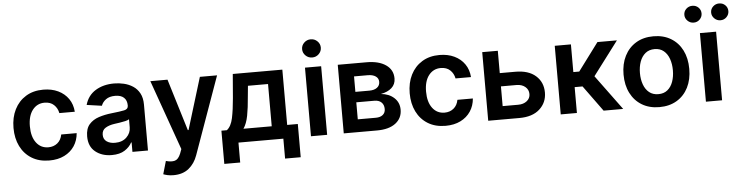

<svg xmlns="http://www.w3.org/2000/svg" viewBox="-53 -1037 5872 1521"><g transform="rotate(-5 2882.5 -276.5)"><path d="M304 10.7Q222.7 10.7 164.1 -25.2Q105.5 -61.1 74 -124.6Q42.6 -188.2 42.6 -270.6Q42.6 -354 74.6 -417.4Q106.5 -480.8 165 -516.7Q223.4 -552.6 303.3 -552.6Q370 -552.6 421.2 -528.2Q472.3 -503.9 502.8 -459.9Q533.4 -415.8 537.6 -356.5H414.8Q407.3 -396 379.4 -422.4Q351.6 -448.9 305 -448.9Q245.7 -448.9 209.3 -402.2Q172.9 -355.5 172.9 -272.7Q172.9 -189.3 209 -141.7Q245 -94.1 305 -94.1Q347.3 -94.1 377 -118.3Q406.6 -142.4 414.8 -186.4H537.6Q533 -128.6 503.6 -84.2Q474.1 -39.8 423.3 -14.6Q372.5 10.7 304 10.7Z M800.4 11Q722.3 11 670.1 -30.9Q617.9 -72.8 617.9 -153.1Q617.9 -214.5 647.5 -248.4Q677.2 -282.3 724.6 -297.8Q772 -313.2 824.9 -318.9Q897 -326.7 928.4 -333.5Q959.9 -340.2 959.9 -367.9V-370Q959.9 -410.2 936.1 -432.2Q912.3 -454.2 867.5 -454.2Q820.3 -454.2 792.8 -433.6Q765.3 -413 755.7 -384.9L635.7 -402Q657 -476.6 718.9 -514.6Q780.9 -552.6 866.8 -552.6Q905.9 -552.6 945 -543.3Q984 -534.1 1016.5 -512.8Q1049 -491.5 1068.7 -455.3Q1088.4 -419 1088.4 -365.1V0H964.8V-74.9H960.6Q943.2 -40.5 903.9 -14.7Q864.7 11 800.4 11ZM833.8 -83.5Q892 -83.5 926.1 -116.8Q960.2 -150.2 960.2 -195.7V-259.9Q952.1 -253.2 930.2 -248Q908.4 -242.9 883.9 -239.3Q859.4 -235.8 842.3 -233.3Q799.4 -227.3 770.6 -209.7Q741.8 -192.1 741.8 -155.2Q741.8 -119.7 767.8 -101.6Q793.7 -83.5 833.8 -83.5Z M1273.4 212.4Q1245.4 212.4 1224.4 207.4Q1203.5 202.4 1192.5 197.8L1222.3 94.8Q1264.6 106.9 1293.1 99.1Q1321.7 91.3 1339.8 46.2L1352.6 11.4L1154.8 -545.5H1291.2L1416.9 -133.5H1422.6L1548.7 -545.5H1685.4L1465.2 71Q1442.5 135.3 1395.2 173.8Q1348 212.4 1273.4 212.4Z M1681.5 158.4V-105.8H1724.8Q1759.6 -132.8 1773.3 -197.8Q1786.9 -262.8 1794.7 -354.4L1810.4 -545.5H2204.5V-105.8H2289.1V158.4H2164.8V0H1807.9V158.4ZM1856.9 -105.8H2081.7V-441.8H1921.9L1913.4 -354.4Q1906.6 -267.8 1894.7 -205.8Q1882.8 -143.8 1856.9 -105.8Z M2384.6 0V-545.5H2513.1V0ZM2449.2 -620.7Q2418.3 -620.7 2396.5 -642Q2374.6 -663.4 2374.6 -693.2Q2374.6 -723 2396.5 -744.1Q2418.3 -765.3 2449.2 -765.3Q2479.8 -765.3 2501.6 -744.1Q2523.4 -723 2523.4 -693.2Q2523.4 -663.4 2501.6 -642Q2479.8 -620.7 2449.2 -620.7Z M2645.2 0V-545.5H2874.3Q2970.9 -545.5 3027.3 -506.6Q3083.8 -467.7 3083.8 -398.8Q3083.8 -352.6 3052 -324Q3020.2 -295.5 2965.6 -285.2Q3029.8 -279.5 3070.1 -242.4Q3110.4 -205.3 3110.4 -148.1Q3110.4 -80.6 3057.9 -40.3Q3005.3 0 2909.4 0ZM2765.6 -101.2H2909.4Q2945 -101.2 2965.2 -118.1Q2985.4 -134.9 2985.4 -164.1Q2985.4 -197.8 2965.2 -217.2Q2945 -236.5 2909.4 -236.5H2765.6ZM2765.6 -319.6H2876.8Q2915.8 -319.6 2938.2 -336.5Q2960.6 -353.3 2960.6 -382.5Q2960.6 -410.5 2937.5 -426.5Q2914.4 -442.5 2874.3 -442.5H2765.6Z M3454.5 10.7Q3373.2 10.7 3314.6 -25.2Q3256 -61.1 3224.6 -124.6Q3193.2 -188.2 3193.2 -270.6Q3193.2 -354 3225.1 -417.4Q3257.1 -480.8 3315.5 -516.7Q3373.9 -552.6 3453.8 -552.6Q3520.6 -552.6 3571.7 -528.2Q3622.9 -503.9 3653.4 -459.9Q3683.9 -415.8 3688.2 -356.5H3565.3Q3557.9 -396 3530 -422.4Q3502.1 -448.9 3455.6 -448.9Q3396.3 -448.9 3359.9 -402.2Q3323.5 -355.5 3323.5 -272.7Q3323.5 -189.3 3359.6 -141.7Q3395.6 -94.1 3455.6 -94.1Q3497.9 -94.1 3527.5 -118.3Q3557.2 -142.4 3565.3 -186.4H3688.2Q3683.6 -128.6 3654.1 -84.2Q3624.6 -39.8 3573.9 -14.6Q3523.1 10.7 3454.5 10.7Z M3918 -367.9H4041.9Q4146 -367.9 4203.3 -317.3Q4260.7 -266.7 4261 -183.9Q4260.7 -103.7 4203.3 -51.8Q4146 0 4041.9 0H3794V-545.5H3918ZM3918 -262.4V-105.5H4041.9Q4083.8 -105.5 4110.8 -127Q4137.8 -148.4 4137.8 -182.2Q4137.8 -217.7 4110.8 -240.1Q4083.8 -262.4 4041.9 -262.4Z M4370.7 0V-545.5H4499.3V-325.3H4546.2L4710.2 -545.5H4865.1L4663 -277.7L4867.2 0H4711.6L4562.1 -205.6H4499.3V0Z M5155.2 10.7Q5075.3 10.7 5016.7 -24.5Q4958.1 -59.7 4926 -123Q4893.8 -186.4 4893.8 -270.6Q4893.8 -355.1 4926 -418.5Q4958.1 -481.9 5016.7 -517.2Q5075.3 -552.6 5155.2 -552.6Q5235.1 -552.6 5293.9 -517.2Q5352.6 -481.9 5384.6 -418.5Q5416.5 -355.1 5416.5 -270.6Q5416.5 -186.4 5384.6 -123Q5352.6 -59.7 5293.9 -24.5Q5235.1 10.7 5155.2 10.7ZM5155.9 -92.3Q5199.6 -92.3 5228.5 -116.1Q5257.5 -139.9 5271.8 -180.6Q5286.2 -221.2 5286.2 -271Q5286.2 -321 5271.8 -361.7Q5257.5 -402.3 5228.5 -426.5Q5199.6 -450.6 5155.9 -450.6Q5111.9 -450.6 5082.6 -426.5Q5053.3 -402.3 5038.7 -361.7Q5024.1 -321 5024.1 -271Q5024.1 -221.2 5038.7 -180.6Q5053.3 -139.9 5082.6 -116.1Q5111.9 -92.3 5155.9 -92.3Z M5525.2 0V-545.5H5653.8V0ZM5483.7 -632.5Q5455.6 -632.5 5435.2 -652.5Q5414.8 -672.6 5414.8 -699.6Q5414.8 -728 5435.2 -747.2Q5455.6 -766.3 5483.7 -766.3Q5512.4 -766.3 5532.1 -747.2Q5551.8 -728 5551.8 -699.6Q5551.8 -672.6 5532.1 -652.5Q5512.4 -632.5 5483.7 -632.5ZM5696.7 -632.5Q5668.7 -632.5 5648.3 -652.5Q5627.8 -672.6 5627.8 -699.6Q5627.8 -728 5648.3 -747.2Q5668.7 -766.3 5696.7 -766.3Q5725.5 -766.3 5745.2 -747.2Q5764.9 -728 5764.9 -699.6Q5764.9 -672.6 5745.2 -652.5Q5725.5 -632.5 5696.7 -632.5Z"/></g></svg>

Font: Inter UI Semi Bold
Style: Regular
Weight: 600
Designer: Rasmus Andersson
Foundry: rsms
Version: 3.2;8d6f07862